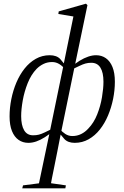

<svg xmlns="http://www.w3.org/2000/svg" viewBox="-20 -764 676 1043"><path d="M101 259 105 243 206 230H248L338 243L335 259ZM134 12Q104 12 81 -4Q58 -20 45 -52Q32 -84 32 -132Q32 -178 41.5 -225.5Q51 -273 69 -315.5Q87 -358 113.5 -391.5Q140 -425 174.5 -444.5Q209 -464 250 -464Q288 -464 307.5 -443Q327 -422 343 -395H349L333 -388Q320 -405 302 -416Q284 -427 263 -427Q238 -427 217 -417Q196 -407 179 -390Q149 -359 130.5 -312.5Q112 -266 103.5 -218Q95 -170 95 -133Q95 -84 111 -56.5Q127 -29 160 -29Q177 -29 191 -32.5Q205 -36 223.5 -45Q242 -54 273 -69L278 -68L274 -56Q248 -34 223.5 -18.5Q199 -3 177 4.5Q155 12 134 12ZM186 259 250 -46 251 -51 324 -405 325 -411 385 -705 406 -670 297 -688 299 -702 447 -744 455 -736 386 -405 385 -401 312 -46 310 -36Q300 15 291.5 58.5Q283 102 275.5 138.5Q268 175 262 205Q256 235 253 259ZM386 12Q349 12 329.5 -9Q310 -30 293 -57V-64H304Q317 -48 334.5 -36.5Q352 -25 373 -25Q399 -25 421 -36Q443 -47 460 -66Q490 -97 508 -142.5Q526 -188 534 -236Q542 -284 542 -320Q542 -370 525.5 -396.5Q509 -423 476 -423Q459 -423 444.5 -419Q430 -415 411.5 -406Q393 -397 363 -383L358 -396H362Q388 -419 412.5 -434Q437 -449 459.5 -456.5Q482 -464 502 -464Q532 -464 555 -448Q578 -432 591 -400Q604 -368 604 -320Q604 -274 594.5 -227Q585 -180 567 -137Q549 -94 522.5 -60.5Q496 -27 461.5 -7.5Q427 12 386 12Z"/></svg>

Font: Source Serif 4 60pt
Style: Italic
Weight: 400
Italic angle: -12°
Version: Version 4.004;hotconv 1.0.116;makeotfexe 2.5.65601